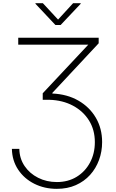

<svg xmlns="http://www.w3.org/2000/svg" viewBox="-20 -963 725 1198"><path d="M54.2 -34.2H100.6Q101.6 25.9 133.3 72.8Q165 119.6 217.8 146.2Q270.5 172.9 335 172.9Q404.8 172.9 458 140.4Q511.2 107.9 541.5 51.5Q571.8 -4.9 571.8 -76.2Q571.8 -152.8 535.4 -211.2Q499 -269.5 435.1 -303.7Q371.1 -337.9 287.6 -340.3H246.6V-380.9L537.6 -691.4V-684.1H93.8V-727.5H595.7V-692.9L306.6 -383.3V-379.4Q398.9 -375.5 468.8 -335.4Q538.6 -295.4 577.9 -228.5Q617.2 -161.6 617.2 -76.7Q617.2 -17.6 597.9 35.2Q578.6 87.9 542 128.4Q505.4 168.9 453.1 192.1Q400.9 215.3 334.5 215.3Q257.3 215.3 194.1 183.6Q130.9 151.9 93.3 95.5Q55.7 39.1 54.2 -34.2ZM247.6 -942.9 342.3 -840.8 436 -942.9H483.4V-939.5L358.4 -807.1H325.7L201.2 -939.5V-942.9Z"/></svg>

Font: Inter 16pt ExtraLight
Style: Regular
Weight: 250
Version: Version 4.001;git-66647c0bb